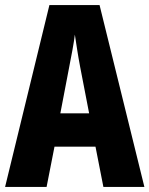

<svg xmlns="http://www.w3.org/2000/svg" viewBox="-20 -800 587 754"><path d="M386 -66H547L371 -780H174L0 -66H163L194 -224H355ZM295 -536 330 -355H217L252 -538C260 -579 270 -630 274 -664C280 -626 285 -588 295 -536Z"/></svg>

Font: Noto Sans Malayalam UI ExtraCondensed ExtraBold
Style: Regular
Weight: 800
Width: 2
Designer: Jelle Bosma - Monotype Design Team
Foundry: Monotype Imaging Inc.
Version: Version 2.104